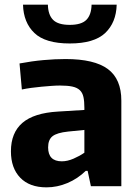

<svg xmlns="http://www.w3.org/2000/svg" viewBox="-20 -801 595 826"><path d="M180 5Q107 5 67 -36.5Q27 -78 27 -150Q27 -230 76.5 -272.5Q126 -315 229 -321L343 -328V-337Q343 -365 339 -383.5Q335 -402 323.5 -413Q312 -424 291.5 -428.5Q271 -433 238 -433Q222 -433 201.5 -431.5Q181 -430 159 -428Q137 -426 115 -423Q93 -420 74 -416L64 -528Q117 -538 167 -542.5Q217 -547 262 -547Q386 -547 444 -504Q502 -461 502 -368V0H371L357 -66H349Q314 -32 270 -13.5Q226 5 180 5ZM246 -107Q270 -107 296.5 -118.5Q323 -130 343 -144V-242L273 -235Q225 -230 206 -215Q187 -200 187 -167Q187 -107 246 -107ZM280 -614Q175 -614 128 -659Q81 -704 79 -781H186Q187 -737 208.5 -715.5Q230 -694 280 -694Q330 -694 351.5 -715.5Q373 -737 374 -781H482Q480 -704 432.5 -659Q385 -614 280 -614Z"/></svg>

Font: Encode Sans Narrow
Style: Bold
Weight: 700
Designer: Pablo Impallari, Andres Torresi
Foundry: Pablo Impallari, Andres Torresi
Version: Version 1.000; ttfautohint (v1.00) -l 8 -r 50 -G 200 -x 14 -